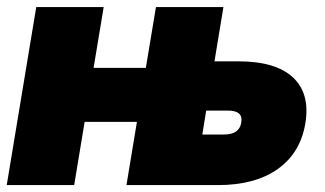

<svg xmlns="http://www.w3.org/2000/svg" viewBox="-20 -536 940 556"><path d="M-0.5 0 85 -515.6H280.3L251 -339.4H402.3L431.6 -515.6H627L601.1 -358.4H670.4Q778.3 -358.4 828.4 -311.8Q878.4 -265.1 864.3 -179.2Q850.1 -93.3 784.4 -46.6Q718.8 0 610.8 0H346.2L376.5 -183.1H225.1L194.8 0ZM565.9 -146.5H628.9Q673.3 -146.5 678.7 -181.2Q684.6 -215.8 640.1 -215.8H577.1Z"/></svg>

Font: Inter Display Black
Style: Italic
Weight: 900
Italic angle: -9.39999°
Designer: Rasmus Andersson
Foundry: rsms
Version: Version 4.000;git-a52131595